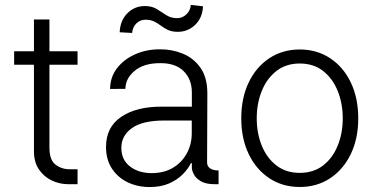

<svg xmlns="http://www.w3.org/2000/svg" viewBox="-20 -756 1546 788"><path d="M298.3 -545.5V-490.4H182.9V-150.6Q182.9 -99.1 207.9 -80.3Q233 -61.4 265.3 -61.4H298.3V0H259.6Q224.8 0 192.5 -15.3Q160.2 -30.5 139.7 -60.7Q119.3 -90.9 119.3 -135.3V-490.4H38V-545.5H119.3V-676.1H182.9V-545.5Z M594.5 11.7Q545.1 11.7 504.4 -7.6Q463.8 -27 439.5 -63.9Q415.1 -100.9 415.1 -153.1Q415.1 -234.4 477.6 -276.5Q540.1 -318.5 641.7 -318.2H767.4V-376.4Q767.4 -430.4 733.8 -463.8Q700.3 -497.2 638.1 -496.8Q570.7 -497.2 532.7 -465.4Q494.7 -433.6 494.7 -391.3L431.8 -391Q432.2 -439.6 460.4 -476.2Q488.6 -512.8 535.3 -533.4Q582 -554 637.1 -553.6Q685.4 -554 729.8 -536Q774.1 -518.1 802.7 -478Q831.3 -437.9 831 -370.7L829.9 -89.8Q829.9 -73.2 842.7 -64.8Q855.5 -56.5 875 -56.5H877.1V0H861.2Q824.2 0 803.8 -12.4Q783.4 -24.9 775.4 -40.8Q767.4 -56.8 767.4 -67.8V-86.6H763.5Q752.5 -63.2 729.9 -40.5Q707.4 -17.8 673.7 -3Q639.9 11.7 594.5 11.7ZM602.6 -45.5Q653.4 -45.5 690.2 -67.6Q726.9 -89.8 747 -127.1Q767 -164.4 767 -209.2V-261.4H654.8Q565 -261.4 521.5 -230.3Q478 -199.2 478 -149.5Q478 -100.1 513.5 -72.8Q549 -45.5 602.6 -45.5ZM522.4 -620.7 471.2 -623.6Q473 -671.2 502.5 -701.2Q532 -731.2 574.6 -731.2Q603.7 -731.2 623.6 -718.8Q643.5 -706.3 662.5 -693.9Q681.5 -681.5 707 -681.5Q728.7 -681.5 745 -697.1Q761.4 -712.7 763.1 -735.8L813.2 -730.1Q810.7 -682.5 780.9 -653.9Q751.1 -625.4 709.9 -625.4Q686.1 -625.4 670.1 -632.8Q654.1 -640.3 641 -650.2Q627.8 -660.2 613.1 -667.6Q598.4 -675.1 577.4 -675.1Q554.7 -675.1 539.2 -659.4Q523.8 -643.8 522.4 -620.7Z M1210.2 11.4Q1139.6 11.4 1085.4 -24.5Q1031.2 -60.4 1000.7 -123.8Q970.2 -187.1 970.2 -270.2Q970.2 -354 1000.7 -417.6Q1031.2 -481.2 1085.4 -517Q1139.6 -552.9 1210.2 -552.9Q1280.9 -552.9 1335 -517Q1389.2 -481.2 1419.7 -417.6Q1450.3 -354 1450.3 -270.2Q1450.3 -187.1 1419.7 -123.8Q1389.2 -60.4 1335 -24.5Q1280.9 11.4 1210.2 11.4ZM1210.2 -46.5Q1267 -46.5 1306.3 -77.1Q1345.5 -107.6 1366.1 -158.4Q1386.7 -209.2 1386.7 -270.2Q1386.7 -331.3 1366.1 -382.5Q1345.5 -433.6 1306.3 -464.5Q1267 -495.4 1210.2 -495.4Q1153.8 -495.4 1114.3 -464.5Q1074.9 -433.6 1054.3 -382.5Q1033.7 -331.3 1033.7 -270.2Q1033.7 -209.2 1054.3 -158.4Q1074.9 -107.6 1114.3 -77.1Q1153.8 -46.5 1210.2 -46.5Z"/></svg>

Font: Inter Zeller Light
Style: Regular
Weight: 300
Designer: Rasmus Andersson; Joe Bland
Foundry: zeller
Version: Version 3.015;git-dec3a8cb1